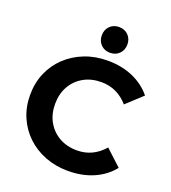

<svg xmlns="http://www.w3.org/2000/svg" viewBox="-165 -1052 1054 1185"><g transform="rotate(20 362.0 -459.5)"><path d="M418 12Q337 12 267.5 -15Q198 -42 147 -90.5Q96 -139 67.5 -205Q39 -271 39 -350Q39 -429 67.5 -495Q96 -561 147.5 -609.5Q199 -658 268 -685Q337 -712 419 -712Q510 -712 584 -680Q658 -648 707 -588L603 -492Q531 -574 427 -574Q361 -574 310.5 -545.5Q260 -517 231.5 -466.5Q203 -416 203 -350Q203 -284 231.5 -233.5Q260 -183 310.5 -154.5Q361 -126 427 -126Q531 -126 603 -209L707 -113Q658 -52 584 -20Q510 12 418 12ZM413 -762Q376 -762 352.5 -786Q329 -810 329 -847Q329 -883 352.5 -907Q376 -931 413 -931Q450 -931 473.5 -907Q497 -883 497 -847Q497 -810 473.5 -786Q450 -762 413 -762Z"/></g></svg>

Font: Montserrat
Style: Bold
Weight: 700
Designer: Julieta Ulanovsky
Foundry: Julieta Ulanovsky
Version: Version 9.000; ttfautohint (v1.8.4.7-5d5b)